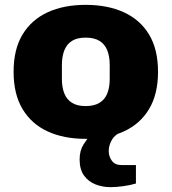

<svg xmlns="http://www.w3.org/2000/svg" viewBox="-20 -560 707 791"><path d="M333 12Q243 12 176.5 -18.5Q110 -49 73 -110.5Q36 -172 36 -264Q36 -357 73 -418Q110 -479 176.5 -509.5Q243 -540 333 -540Q423 -540 490 -509.5Q557 -479 594 -418Q631 -357 631 -264Q631 -172 594 -110.5Q557 -49 490 -18.5Q423 12 333 12ZM333 -123Q368 -123 390 -136.5Q412 -150 422 -175Q432 -200 432 -235V-292Q432 -327 422 -352.5Q412 -378 390 -391.5Q368 -405 333 -405Q298 -405 276.5 -391.5Q255 -378 245 -352.5Q235 -327 235 -292V-235Q235 -200 245 -175Q255 -150 276.5 -136.5Q298 -123 333 -123ZM434 211Q402 211 373 199.5Q344 188 326 163Q308 138 308 97Q308 60 324.5 34.5Q341 9 358 -12H464V-8Q446 4 437 23.5Q428 43 428 62Q428 85 441 102.5Q454 120 480 120H540V196Q517 203 488 207Q459 211 434 211Z"/></svg>

Font: Archivo SemiBold Black
Style: Regular
Weight: 900
Version: Version 2.001